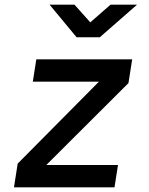

<svg xmlns="http://www.w3.org/2000/svg" viewBox="-20 -805 640 825"><path d="M40 0 56 -102 405 -454H121L136 -550H548L532 -448L179 -96H487L472 0ZM309 -645 193 -785H300L368 -709L455 -785H569L409 -645Z"/></svg>

Font: JetBrains Mono NL SemiBold
Style: Italic
Weight: 600
Italic angle: -9°
Monospace: yes
Designer: Philipp Nurullin, Konstantin Bulenkov
Foundry: JetBrains
Version: Version 2.305; ttfautohint (v1.8.4.7-5d5b)